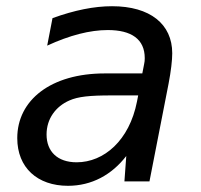

<svg xmlns="http://www.w3.org/2000/svg" viewBox="-20 -580 642 614"><path d="M197.3 14.2C273.4 14.2 337.4 -21 383.8 -81.1L377.9 0H458L519 -312C526.9 -353 530.8 -387.7 530.8 -409.7C530.8 -502.9 460 -560.1 338.4 -560.1C280.8 -560.1 218.3 -547.4 147.9 -522L130.9 -434.1C203.1 -467.3 267.6 -483.9 324.7 -483.9C400.4 -483.9 442.9 -454.6 442.9 -394C442.9 -387.7 442.4 -380.9 440.9 -375L435.1 -345.2H314.9C143.1 -345.2 35.2 -260.3 35.2 -138.2C35.2 -43.9 99.6 14.2 197.3 14.2ZM225.1 -61C163.6 -61 128.9 -95.7 128.9 -149.9C128.9 -200.2 158.2 -239.7 202.1 -258.8C230 -271 265.1 -274.9 337.9 -274.9H421.9L418 -254.9C393.6 -130.9 312.5 -61 225.1 -61Z"/></svg>

Font: Hack
Style: Oblique
Weight: 400
Italic angle: -12°
Monospace: yes
Designer: Christopher Simpkins
Foundry: Christopher Simpkins
Version: Version 2.010